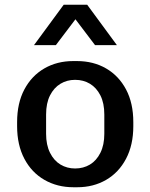

<svg xmlns="http://www.w3.org/2000/svg" viewBox="-20 -778 633 808"><path d="M289 10Q221 10 167 -21Q113 -52 82.5 -110Q52 -168 52 -247V-264Q52 -344 82.5 -401.5Q113 -459 166.5 -490Q220 -521 288 -521H304Q373 -521 426.5 -490Q480 -459 510.5 -401.5Q541 -344 541 -264V-247Q541 -168 510.5 -110Q480 -52 426.5 -21Q373 10 305 10ZM296 -69Q331 -69 358.5 -85.5Q386 -102 402.5 -135Q419 -168 419 -215V-296Q419 -344 402.5 -376.5Q386 -409 358.5 -425.5Q331 -442 296 -442Q262 -442 234.5 -425.5Q207 -409 190.5 -376.5Q174 -344 174 -296V-215Q174 -168 190.5 -135Q207 -102 234.5 -85.5Q262 -69 296 -69ZM123 -588 248 -758H347L472 -588H380L261 -745H334L215 -588Z"/></svg>

Font: Chivo Medium
Style: Regular
Weight: 500
Designer: Hector Gatti
Foundry: Omnibus-Type
Version: Version 2.002